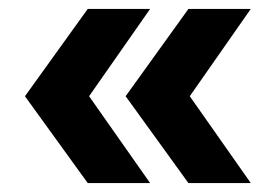

<svg xmlns="http://www.w3.org/2000/svg" viewBox="-20 -485 608 431"><path d="M36 -269 177 -465H317L180 -269L317 -74H177ZM262 -269 403 -465H543L406 -269L543 -74H403Z"/></svg>

Font: Montserrat GRBold
Style: Regular
Weight: 700
Designer: Julieta Ulanovsky
Foundry: Julieta Ulanovsky
Version: Version 1.00 May 29, 2023, initial release